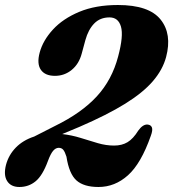

<svg xmlns="http://www.w3.org/2000/svg" viewBox="-26 -734 692 767"><path d="M-2 -75.5Q8.5 -115 37.2 -144.5Q66 -174 110.5 -188.5L193 -230.5Q299.5 -282.5 360.5 -348.8Q421.5 -415 446 -508.5Q468 -591 457.2 -627.8Q446.5 -664.5 411.5 -664.5Q374 -664.5 350.2 -640Q326.5 -615.5 315 -573.5L300.5 -520Q289.5 -478.5 260.5 -454.8Q231.5 -431 193.5 -431Q154 -431 137.2 -455.2Q120.5 -479.5 132.5 -524Q145.5 -572.5 185.5 -616Q225.5 -659.5 290.8 -686.8Q356 -714 445 -714Q569 -714 615.5 -656Q662 -598 637.5 -506Q624 -455.5 584.8 -409.8Q545.5 -364 473.8 -319.5Q402 -275 292 -227.5L222.5 -198.5Q261 -194 296.2 -183Q331.5 -172 364.5 -162.2Q397.5 -152.5 430 -152.5Q461 -152.5 483.5 -166Q506 -179.5 526.5 -212.5Q544.5 -237.5 563 -236.5Q576.5 -235.5 580.8 -225Q585 -214.5 576.5 -191.5Q537.5 -80.5 485.2 -33.8Q433 13 367.5 13Q309 13 279.5 -13.2Q250 -39.5 239.5 -108Q233.5 -127 227 -135.2Q220.5 -143.5 208.5 -143.5Q196.5 -143.5 186.2 -131.5Q176 -119.5 165.5 -91Q144 -32.5 116.2 -9.8Q88.5 13 51.5 13Q17.5 13 2.5 -10.8Q-12.5 -34.5 -2 -75.5Z"/></svg>

Font: Fraunces 72pt S050
Style: Bold Italic
Weight: 700
Italic angle: -16°
Version: Version 1.000; ttfautohint (v1.8.3)